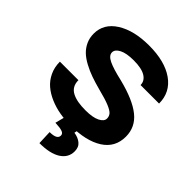

<svg xmlns="http://www.w3.org/2000/svg" viewBox="-259 -869 1250 1250"><g transform="rotate(45 366.5 -243.5)"><path d="M520.5 -190.4Q520.5 -211.4 507.6 -226.1Q494.6 -240.7 457.8 -255.9Q420.9 -271 351.1 -288.6Q299.8 -302.2 260.5 -316.2Q221.2 -330.1 183.6 -350.3Q146 -370.6 121.6 -394Q97.2 -417.5 82.5 -449.5Q67.9 -481.4 67.9 -520Q67.9 -612.3 153.6 -666.5Q239.3 -720.7 378.4 -720.7Q523.4 -720.7 607.2 -661.6Q690.9 -602.5 690.9 -499H520.5Q520.5 -537.1 484.4 -559.3Q448.2 -581.5 376 -581.5Q309.1 -581.5 273.7 -563.2Q238.3 -544.9 238.3 -518.1Q238.3 -489.7 279.3 -469.7Q320.3 -449.7 408.7 -429.7Q552.2 -393.6 621.6 -337.6Q690.9 -281.7 690.9 -193.8Q690.9 -94.7 608.9 -42.5Q526.9 9.8 383.3 9.8Q331.5 9.8 283.2 1.2Q234.9 -7.3 190.4 -26.4Q146 -45.4 113.3 -73.5Q80.6 -101.6 61 -143.1Q41.5 -184.6 41.5 -235.4H211.9Q211.9 -205.6 224.1 -184.6Q236.3 -163.6 259.8 -151.6Q283.2 -139.6 313.2 -134.3Q343.3 -128.9 383.3 -128.9Q449.7 -128.9 485.1 -146.7Q520.5 -164.6 520.5 -190.4ZM320.8 -5.9H441.9L435.5 24.9Q473.1 30.3 498 50.5Q522.9 70.8 522.9 109.4Q522.9 167.5 471.2 200.7Q419.4 233.9 322.3 233.9L318.4 136.2Q386.7 136.2 386.7 100.1Q386.7 83 367.4 75.7Q348.1 68.4 302.2 66.4Z"/></g></svg>

Font: Bert Sans Black
Style: Regular
Weight: 900
Designer: Christian Robertson, Adam Twardoch, & Cristiano Sobral
Foundry: Google
Version: Version 12.135;January 10, 2020;FontCreator 12.0.0.2547 64-b